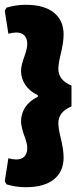

<svg xmlns="http://www.w3.org/2000/svg" viewBox="-23 -679 345 803"><path d="M4 92 -3 79 12 -17Q30 -12 45 -12Q67 -12 79 -24.5Q91 -37 91 -60Q91 -80 78 -113Q73 -127 69 -143Q65 -159 65 -171Q65 -204 83 -231Q101 -258 135 -274V-281Q101 -297 83 -324Q65 -351 65 -382Q65 -405 79 -443Q84 -456 87.5 -470Q91 -484 91 -495Q91 -518 79 -530.5Q67 -543 45 -543Q30 -543 12 -538L-3 -634L4 -647Q43 -659 84 -659Q161 -659 202 -626.5Q243 -594 243 -535Q243 -514 239 -491.5Q235 -469 230 -449Q221 -411 221 -391Q221 -344 276 -321V-234Q221 -211 221 -164Q221 -144 230 -106Q235 -86 239 -63.5Q243 -41 243 -20Q243 39 202 71.5Q161 104 84 104Q43 104 4 92Z"/></svg>

Font: Luna Sans Black
Style: Regular
Weight: 900
Designer: Juan Pablo del Peral
Foundry: Huerta Tipografica
Version: Version 2.001; ttfautohint (v1.5)